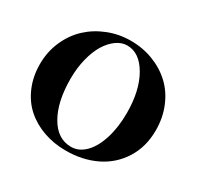

<svg xmlns="http://www.w3.org/2000/svg" viewBox="-148 -849 1065 1036"><g transform="rotate(30 384.5 -331.5)"><path d="M377.4 13.2Q302.7 13.2 238.3 -9.8Q173.8 -32.7 126.2 -75Q78.6 -117.2 51.3 -181.2Q23.9 -245.1 23.9 -322.3Q23.9 -398.9 53.2 -465.6Q82.5 -532.2 131.8 -578.1Q181.2 -624 247.6 -650.1Q314 -676.3 387.2 -676.3Q461.9 -676.3 527.6 -650.9Q593.3 -625.5 641.4 -580.3Q689.5 -535.2 717 -468.8Q744.6 -402.3 744.6 -324.2Q744.6 -221.7 695.8 -144.3Q647 -66.9 564.2 -26.9Q481.4 13.2 377.4 13.2ZM392.1 -18.6Q439.9 -18.6 478.8 -57.1Q517.6 -95.7 540 -166.5Q562.5 -237.3 562.5 -327.1Q562.5 -466.3 511.2 -555.4Q460 -644.5 382.8 -644.5Q348.6 -644.5 316.7 -621.8Q284.7 -599.1 260.3 -559.6Q235.8 -520 221.2 -461.7Q206.5 -403.3 206.5 -336.4Q206.5 -193.4 256.8 -106Q307.1 -18.6 392.1 -18.6Z"/></g></svg>

Font: Elstob 14pt
Style: Bold
Weight: 700
Designer: Peter S. Baker
Version: Version 1.015